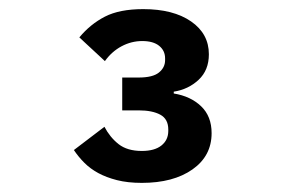

<svg xmlns="http://www.w3.org/2000/svg" viewBox="-20 -724 640 421"><path d="M284 -554Q315 -554 328.5 -565Q342 -576 342 -592V-596Q342 -613 329 -623.5Q316 -634 292 -634Q268 -634 246.5 -622.5Q225 -611 210 -590L154 -642Q178 -671 210 -687.5Q242 -704 294 -704Q360 -704 399 -677Q438 -650 438 -605Q438 -570 415.5 -549Q393 -528 361 -523V-519Q398 -513 421 -491Q444 -469 444 -432Q444 -382 402 -352.5Q360 -323 291 -323Q260 -323 236.5 -329Q213 -335 195.5 -344.5Q178 -354 165 -367Q152 -380 142 -395L209 -446Q221 -423 240 -408Q259 -393 291 -393Q319 -393 334 -405Q349 -417 349 -437V-440Q349 -463 331.5 -472.5Q314 -482 284 -482H248V-554Z"/></svg>

Font: IBM Plex Mono SmBld
Style: Regular
Weight: 600
Monospace: yes
Designer: Mike Abbink, Paul van der Laan, Pieter van Rosmalen
Foundry: Bold Monday
Version: Version 2.3